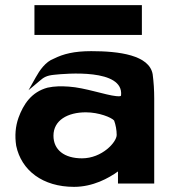

<svg xmlns="http://www.w3.org/2000/svg" viewBox="-20 -704 658 747"><path d="M190 -476C157 -464 134 -430 119 -403L91 -353L135 -390C150 -403 161 -410 190 -413C236 -418 462 -438 451 -333C451 -331 450 -328 432 -330C391 -334 310 -363 248 -367C218 -369 193 -369 165 -363C102 -346 71 -298 52 -246C40 -212 37 -176 43 -137C63 -41 146 23 268 23C342 23 403 -11 439 -37V10H580V-320C580 -354 578 -384 574 -415C561 -490 443 -505 335 -505C268 -505 226 -494 190 -476ZM299 -88C230 -88 188 -121 188 -176C188 -236 243 -267 314 -267C365 -267 414 -247 424 -235C430 -219 434 -198 434 -179C434 -151 377 -88 299 -88ZM532 -684H114V-568H532Z"/></svg>

Font: Bluebird
Style: SfBdExt
Weight: 700
Designer: Jasper
Foundry: Cannot Into Space Fonts
Version: Version 0.98